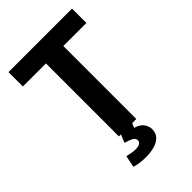

<svg xmlns="http://www.w3.org/2000/svg" viewBox="-258 -790 1077 1077"><g transform="rotate(-45 280.0 -251.5)"><path d="M237 190Q213 190 189.5 187Q166 184 148 178L162 108Q169 109 188.5 113.5Q208 118 225 118Q271 118 271 90Q271 79 261.5 70.5Q252 62 231 55L208 48Q212 35 217.5 22.5Q223 10 227 0H211V-579H28V-693H532V-579H349V0H317Q313 6 310.5 12.5Q308 19 306 27Q343 37 357.5 59.5Q372 82 372 102Q372 135 352.5 154.5Q333 174 302 182Q271 190 237 190Z"/></g></svg>

Font: Ubuntu Sans Mono
Style: Bold
Weight: 700
Monospace: yes
Designer: Dalton Maag Ltd
Foundry: Dalton Maag Ltd
Version: Version 1.006